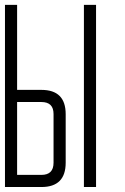

<svg xmlns="http://www.w3.org/2000/svg" viewBox="-20 -752 504 772"><path d="M146.5 -48.8Q195.3 -48.8 195.3 -97.7V-293.5Q195.3 -341.8 146.5 -341.8H48.8V-48.8ZM244.1 -97.7Q244.1 0 146.5 0H0V-732.4H48.8V-390.6H146.5Q244.1 -390.6 244.1 -293ZM317.4 -732.4H366.2V0H317.4Z"/></svg>

Font: Daray
Style: Regular
Weight: 400
Designer: Maxim Raikov
Foundry: Maxim Raikov
Version: Version 1.00 May 24, 2021, initial release